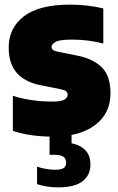

<svg xmlns="http://www.w3.org/2000/svg" viewBox="-20 -579 510 829"><path d="M208.5 11Q162 11 118.2 5Q74.5 -1 35.5 -14V-165.5Q71.5 -153.5 115 -147Q158.5 -140.5 204.5 -140.5Q244 -140.5 258 -148.8Q272 -157 272 -170.5Q272 -187 247.5 -192.5L158 -210.5Q89 -223.5 53.2 -263.5Q17.5 -303.5 17.5 -374Q17.5 -458.5 83.5 -508.8Q149.5 -559 282.5 -559Q322.5 -559 359.5 -554.5Q396.5 -550 426 -542.5V-391Q396.5 -399 362.2 -403.5Q328 -408 291.5 -408Q236 -408 219.2 -397.8Q202.5 -387.5 202.5 -376Q202.5 -361 228.5 -356L318 -338Q383 -324.5 420 -287.8Q457 -251 457 -176Q457 -89 390.5 -39Q324 11 208.5 11ZM230 230Q204 230 182 226.2Q160 222.5 140 216V140.5Q159.5 147.5 181.2 150.8Q203 154 219 154Q242 154 253.8 147.2Q265.5 140.5 265.5 122.5Q265.5 89.5 217.5 89.5H194V-10H289V39.5Q370.5 57 370.5 131.5Q370.5 176.5 337 203.2Q303.5 230 230 230Z"/></svg>

Font: Encode Sans SemiCondensed SemiCondensed Black
Style: Regular
Weight: 900
Width: 4
Designer: Multiple Designers
Foundry: Impallari Type
Version: Version 3.000; ttfautohint (v1.8.3) -l 8 -r 50 -G 200 -x 14 